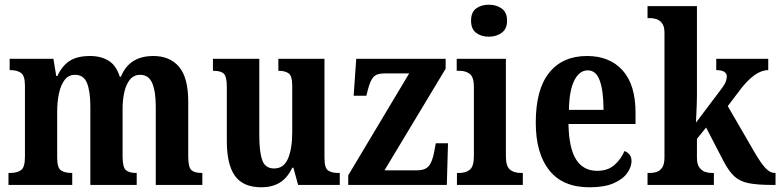

<svg xmlns="http://www.w3.org/2000/svg" viewBox="-20 -786 3317 816"><path d="M16 0V-51H24Q53 -51 69.5 -63Q86 -75 86 -120V-422Q86 -464 69.5 -476Q53 -488 24 -488H21V-536H207L219 -463H224Q243 -505 275 -526.5Q307 -548 363 -548Q409 -548 441.5 -528Q474 -508 489 -460H494Q529 -548 632 -548Q702 -548 741 -502Q780 -456 780 -354V-122Q780 -75 793.5 -63Q807 -51 837 -51H840V0H642V-333Q642 -397 627 -432.5Q612 -468 576 -468Q549 -468 532.5 -448Q516 -428 508.5 -395Q501 -362 501 -324V-122Q501 -75 515 -63Q529 -51 558 -51H561V0H364V-333Q364 -397 350 -432.5Q336 -468 299 -468Q271 -468 254.5 -446Q238 -424 230.5 -388.5Q223 -353 223 -311V-116Q223 -73 239 -62Q255 -51 284 -51H287V0Z M1091 10Q1014 10 979 -38Q944 -86 944 -187V-416Q944 -459 932 -472Q920 -485 888 -485H885V-536H1082V-210Q1082 -141 1094.5 -105.5Q1107 -70 1145 -70Q1186 -70 1204 -112Q1222 -154 1222 -225V-420Q1222 -464 1206.5 -474.5Q1191 -485 1166 -485H1163V-536H1359V-115Q1359 -71 1375 -61Q1391 -51 1416 -51H1424V0H1247L1227 -73H1222Q1201 -29 1168.5 -9.5Q1136 10 1091 10Z M1460 0V-41L1719 -474H1613Q1581 -474 1567 -458.5Q1553 -443 1543 -403L1537 -379H1483L1494 -536H1874V-494L1614 -62H1751Q1787 -62 1802.5 -80.5Q1818 -99 1826 -144L1832 -177H1884L1879 0Z M2058 -630Q2025 -630 2003.5 -646.5Q1982 -663 1982 -698Q1982 -734 2003.5 -750Q2025 -766 2058 -766Q2089 -766 2112 -750Q2135 -734 2135 -698Q2135 -663 2112 -646.5Q2089 -630 2058 -630ZM1922 0V-51H1932Q1960 -51 1977 -65Q1994 -79 1994 -122V-417Q1994 -458 1977 -471.5Q1960 -485 1934 -485H1921V-536H2130V-123Q2130 -79 2147.5 -65Q2165 -51 2192 -51H2202V0Z M2485 10Q2372 10 2314.5 -62Q2257 -134 2257 -265Q2257 -406 2314 -477Q2371 -548 2475 -548Q2571 -548 2626 -487Q2681 -426 2681 -307V-259H2396Q2398 -156 2428.5 -108Q2459 -60 2518 -60Q2563 -60 2591 -84.5Q2619 -109 2634 -144Q2646 -140 2655 -129.5Q2664 -119 2664 -102Q2664 -77 2646 -51Q2628 -25 2588.5 -7.5Q2549 10 2485 10ZM2545 -319Q2545 -397 2529.5 -442Q2514 -487 2478 -487Q2442 -487 2420.5 -443.5Q2399 -400 2398 -319Z M2732 0V-51H2744Q2756 -51 2770 -55Q2784 -59 2794 -73.5Q2804 -88 2804 -117V-647Q2804 -674 2793.5 -687.5Q2783 -701 2769 -705Q2755 -709 2744 -709H2732V-760H2942V-377Q2942 -360 2941 -335.5Q2940 -311 2939 -290.5Q2938 -270 2938 -265L3045 -407Q3061 -428 3065 -440.5Q3069 -453 3069 -460Q3069 -488 3024 -488V-536H3245V-488Q3188 -488 3123 -401L3073 -335L3189 -135Q3213 -94 3232.5 -72.5Q3252 -51 3273 -51H3276V0H3264Q3199 0 3161.5 -7.5Q3124 -15 3100 -37.5Q3076 -60 3053 -105L2981 -244L2942 -196V-116Q2942 -88 2952.5 -74Q2963 -60 2977 -55.5Q2991 -51 3002 -51H3014V0Z"/></svg>

Font: Noto Serif Hebrew Condensed
Style: Bold
Weight: 700
Width: 3
Designer: Monotype Design Team
Foundry: Monotype Imaging Inc.
Version: Version 2.004; ttfautohint (v1.8.4.7-5d5b)